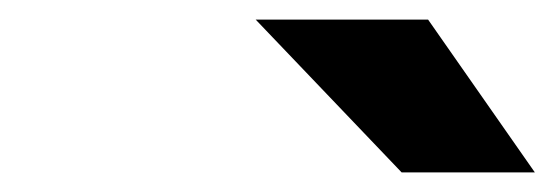

<svg xmlns="http://www.w3.org/2000/svg" viewBox="-20 -752 566 196"><path d="M390 -576 241 -732H417L526 -576Z"/></svg>

Font: Overpass Black
Style: Italic
Weight: 900
Italic angle: -10°
Designer: Delve Withrington, Dave Bailey, Thomas Jockin
Foundry: Delve Fonts LLC
Version: Version 4.000